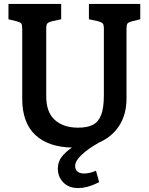

<svg xmlns="http://www.w3.org/2000/svg" viewBox="-20 -740 756 976"><path d="M693 -720V-642L652 -632Q633 -627 628 -620.5Q623 -614 623 -594V-239Q623 -157 585 -99.5Q547 -42 480 -14H481Q428 16 395 47Q362 78 362 104Q362 122 374 132Q386 142 407 142Q435 142 468 128L484 186Q480 188 462.5 196Q445 204 422.5 210Q400 216 378 216Q330 216 302 187.5Q274 159 274 117Q274 83 293.5 57.5Q313 32 346 10Q226 8 159.5 -54Q93 -116 93 -238V-594Q93 -614 88 -620.5Q83 -627 64 -632L23 -642V-720H291V-642L244 -632Q226 -627 220.5 -620.5Q215 -614 215 -594V-250Q215 -169 259 -130Q303 -91 377 -91Q425 -91 453 -106Q481 -121 494.5 -156.5Q508 -192 508 -255V-594Q508 -614 502.5 -620.5Q497 -627 479 -632L432 -642V-720Z"/></svg>

Font: Enriqueta SemiBold
Style: Regular
Weight: 600
Designer: Viviana Monsalve, Gustavo Ibarra
Foundry: 72Puntos
Version: Version 2.000